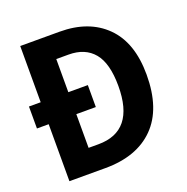

<svg xmlns="http://www.w3.org/2000/svg" viewBox="-127 -833 929 953"><g transform="rotate(-20 337.0 -357.0)"><path d="M288 -714Q442 -714 531.5 -625Q621 -536 621 -366Q621 -186 529 -93Q437 0 270 0H80V-301H18V-417H80V-714ZM291 -592H226V-417H329V-301H226V-123H278Q470 -123 470 -361Q470 -481 424 -536.5Q378 -592 291 -592Z"/></g></svg>

Font: Noto Sans Ethiopic SemiCondensed
Style: Bold
Weight: 700
Width: 4
Designer: Monotype Design Team
Foundry: Monotype Imaging Inc.
Version: Version 2.102; ttfautohint (v1.8.4.7-5d5b)